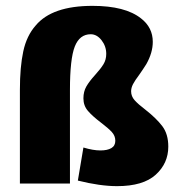

<svg xmlns="http://www.w3.org/2000/svg" viewBox="-20 -627 620 656"><path d="M477 -252Q514 -223 534.5 -196Q555 -169 555 -126Q555 -69 512 -30Q469 9 380 9Q322 9 246 -10L265 -123Q298 -113 323 -113Q347 -113 360.5 -121Q374 -129 374 -146Q374 -163 362 -176Q350 -189 325 -208Q296 -230 280.5 -248Q265 -266 265 -291Q265 -314 275 -331.5Q285 -349 305 -371Q324 -392 333.5 -407.5Q343 -423 343 -443Q343 -469 327 -489.5Q311 -510 290 -510Q252 -510 235.5 -468Q219 -426 219 -320V0H48V-320Q48 -398 59.5 -451.5Q71 -505 102 -540Q158 -607 296 -607Q408 -607 462 -564Q502 -533 502 -484Q502 -447 480 -408Q468 -389 456 -372Q441 -352 434.5 -339.5Q428 -327 428 -315Q428 -298 440 -284.5Q452 -271 477 -252Z"/></svg>

Font: Lalezar
Style: Regular
Weight: 400
Designer: Borna Izadpanah
Foundry: Borna Izadpanah
Version: Version 1.003